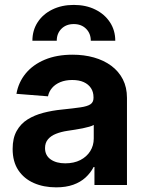

<svg xmlns="http://www.w3.org/2000/svg" viewBox="-20 -764 602 793"><path d="M211.9 9.8Q160.2 9.8 119.6 -8.1Q79.1 -25.9 55.7 -61Q32.2 -96.2 32.2 -148.9Q32.2 -193.4 48.8 -223.1Q65.4 -252.9 94 -270.8Q122.6 -288.6 159.2 -298.1Q195.8 -307.6 235.8 -311.5Q283.2 -316.4 312 -320.6Q340.8 -324.7 353.5 -333.3Q366.2 -341.8 366.2 -359.4V-362.3Q366.2 -384.3 355.7 -400.1Q345.2 -416 325.9 -424.8Q306.6 -433.6 278.3 -433.6Q250.5 -433.6 229.2 -424.8Q208 -416 195.1 -400.9Q182.1 -385.7 178.2 -366.2L47.9 -376.5Q56.2 -424.3 86.2 -460.7Q116.2 -497.1 165.3 -517.6Q214.4 -538.1 279.8 -538.1Q327.1 -538.1 367.9 -526.6Q408.7 -515.1 439.5 -492.4Q470.2 -469.7 487.3 -436.5Q504.4 -403.3 504.4 -359.9V0H370.1V-74.2H366.7Q354 -49.8 333.3 -30.8Q312.5 -11.7 282.5 -1Q252.4 9.8 211.9 9.8ZM249.5 -89.4Q285.6 -89.4 312 -103Q338.4 -116.7 352.8 -139.9Q367.2 -163.1 367.2 -191.9V-248Q360.8 -244.1 348.9 -240.7Q336.9 -237.3 321.8 -234.1Q306.6 -231 290.3 -228.5Q273.9 -226.1 258.3 -223.6Q232.4 -219.7 211.4 -211.4Q190.4 -203.1 178.2 -188.7Q166 -174.3 166 -152.3Q166 -122.1 189.2 -105.7Q212.4 -89.4 249.5 -89.4ZM113.8 -595.7Q113.8 -638.7 135.5 -672.1Q157.2 -705.6 196 -724.6Q234.9 -743.7 284.7 -743.7Q335 -743.7 373.5 -724.6Q412.1 -705.6 434.1 -672.1Q456.1 -638.7 456.1 -595.7H355Q355 -626 335.4 -645.3Q315.9 -664.6 284.7 -664.6Q253.4 -664.6 233.9 -645.3Q214.4 -626 214.4 -595.7Z"/></svg>

Font: Inter Cardless Tabular Bold
Style: Bold
Weight: 700
Designer: Rasmus Andersson
Foundry: rsms
Version: Version 4.000;git-4fc901f